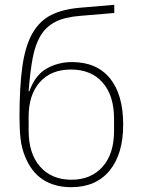

<svg xmlns="http://www.w3.org/2000/svg" viewBox="-20 -766 589 798"><path d="M276 12Q207 12 158.5 -19.5Q110 -51 84 -116Q70 -150 65.5 -189Q61 -228 61 -279Q61 -405 73 -490Q85 -575 114.5 -627Q144 -679 192.5 -703.5Q241 -728 314 -734L455 -746V-712L312 -700Q249 -695 210 -675Q171 -655 148.5 -617.5Q126 -580 115.5 -523Q105 -466 99 -387H102Q127 -455 174.5 -481.5Q222 -508 279 -508Q382 -508 437 -440.5Q492 -373 492 -248Q492 -126 435.5 -57Q379 12 276 12ZM277 -19Q358 -19 406 -72.5Q454 -126 454 -222V-272Q454 -369 406.5 -423Q359 -477 275 -477Q192 -477 145.5 -424.5Q99 -372 99 -281V-224Q99 -127 147 -73Q195 -19 277 -19Z"/></svg>

Font: IBM Plex Sans ExtLt
Style: Regular
Weight: 200
Designer: Mike Abbink, Paul van der Laan, Pieter van Rosmalen
Foundry: Bold Monday
Version: Version 3.005